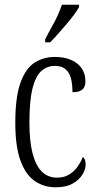

<svg xmlns="http://www.w3.org/2000/svg" viewBox="-20 -786 414 816"><path d="M216 10Q167 10 128 -16.5Q89 -43 67 -103.5Q45 -164 45 -264Q45 -372 66.5 -433Q88 -494 126 -519Q164 -544 213 -544Q254 -544 283 -531Q312 -518 327.5 -495Q343 -472 343 -441Q343 -423 336.5 -413Q330 -403 318 -398.5Q306 -394 288 -394Q288 -428 281.5 -453Q275 -478 258.5 -492Q242 -506 213 -506Q181 -506 156.5 -485Q132 -464 118.5 -411.5Q105 -359 105 -265Q105 -186 118.5 -134Q132 -82 158 -56.5Q184 -31 223 -31Q252 -31 273.5 -44Q295 -57 309.5 -77.5Q324 -98 332 -119Q338 -114 341 -106.5Q344 -99 344 -86Q344 -67 330.5 -44.5Q317 -22 289 -6Q261 10 216 10ZM172 -619Q186 -647 200 -671.5Q214 -696 225 -720Q236 -744 243 -766H316V-756Q309 -743 295 -724Q281 -705 263.5 -684.5Q246 -664 228 -643.5Q210 -623 193 -606H172Z"/></svg>

Font: Noto Serif Khmer ExtraCondensed Light
Style: Regular
Weight: 300
Width: 2
Designer: Danh Hong and the Monotype Design Team
Foundry: Monotype Imaging Inc.
Version: Version 2.004